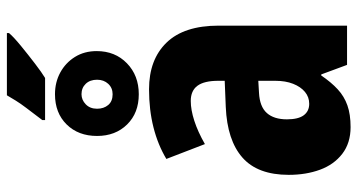

<svg xmlns="http://www.w3.org/2000/svg" viewBox="-254 -748 1012 543"><g transform="rotate(-90 251.5 -476.0)"><path d="M271 -560Q355 -560 403 -510.5Q451 -461 451 -363V0H340L313 -73H310Q291 -45 271 -26.5Q251 -8 225.5 1Q200 10 164 10Q119 10 88.5 -13.5Q58 -37 43.5 -76.5Q29 -116 29 -165Q29 -253 78 -296Q127 -339 221 -343L295 -346V-364Q295 -404 281 -423Q267 -442 238 -442Q213 -442 182 -432Q151 -422 116 -402L74 -511Q114 -535 163.5 -547.5Q213 -560 271 -560ZM261 -249Q222 -247 204 -227Q186 -207 186 -170Q186 -138 197.5 -122.5Q209 -107 230 -107Q249 -107 263.5 -119Q278 -131 286.5 -152.5Q295 -174 295 -203V-251ZM257 -751Q241 -751 228.5 -739Q216 -727 216 -707Q216 -688 226.5 -675.5Q237 -663 257 -663Q275 -663 286.5 -675.5Q298 -688 298 -707Q298 -727 286.5 -739Q275 -751 257 -751ZM257 -826Q291 -826 318.5 -811Q346 -796 362.5 -769.5Q379 -743 379 -708Q379 -656 344.5 -622.5Q310 -589 257 -589Q204 -589 171.5 -622Q139 -655 139 -707Q139 -760 171.5 -793Q204 -826 257 -826ZM430 -956Q419 -943 394 -922.5Q369 -902 343.5 -882.5Q318 -863 303 -854H184V-862Q206 -891 218.5 -907.5Q231 -924 239 -937Q247 -950 254 -962H430Z"/></g></svg>

Font: Noto Sans Display Condensed ExtraBold
Style: Regular
Weight: 800
Width: 3
Designer: Monotype Design Team
Foundry: Monotype Imaging Inc.
Version: Version 2.003